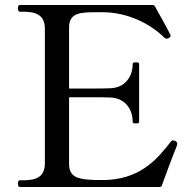

<svg xmlns="http://www.w3.org/2000/svg" viewBox="-20 -750 773 770"><path d="M682 -185C680 -186 677 -187 674 -187C671 -187 668 -186 666 -183C616 -119 552 -39 419 -29C407 -28 396 -28 384 -28C370 -28 356 -28 344 -29C290 -32 257 -42 257 -92V-360H344C374 -360 403 -360 422 -359C481 -357 512 -313 512 -262C512 -256 517 -255 525 -255C533 -255 538 -256 538 -262V-493C538 -499 533 -500 525 -500C517 -500 512 -499 512 -493C512 -442 481 -398 422 -396C403 -395 374 -395 344 -395H257V-639C257 -699 301 -701 368 -701H391C494 -701 585 -653 639 -599C641 -597 645 -595 648 -595C650 -595 653 -595 656 -597C661 -600 664 -602 664 -606C664 -607 664 -609 663 -611C660 -619 622 -688 601 -725C599 -728 596 -730 592 -730H60C54 -730 52 -725 52 -717C52 -708 54 -703 60 -703H74C124 -703 160 -690 160 -634V-96C160 -42 128 -27 74 -27H60C54 -27 52 -22 52 -14C52 -5 54 0 60 0H620C624 0 628 -2 629 -6C646 -52 665 -105 686 -157C688 -163 691 -169 691 -173C691 -178 688 -183 682 -185Z"/></svg>

Font: Shippori Mincho OTF Medium
Style: Regular
Weight: 500
Designer: FONTDASU
Foundry: FONTDASU / Google Inc. / but / Adobe
Version: Version 3.300;hotconv 1.0.109;makeotfexe 2.5.65596